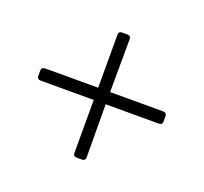

<svg xmlns="http://www.w3.org/2000/svg" viewBox="-89 -565 705 665"><g transform="rotate(20 264.0 -232.5)"><path d="M481 -255Q495 -255 495 -241V-223Q495 -210 481 -210H286L287 -15Q287 -2 274 -2H255Q242 -2 242 -15V-210H47Q33 -210 33 -223V-241Q33 -255 47 -255H242V-450Q242 -463 255 -463H274Q287 -463 287 -450L286 -255Z"/></g></svg>

Font: Young Serif Light
Style: Regular
Weight: 300
Designer: Bastien Sozeau
Foundry: NBR — Bastien Sozeau
Version: Version 5.001